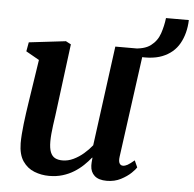

<svg xmlns="http://www.w3.org/2000/svg" viewBox="-51 -754 825 816"><g transform="rotate(5 361.0 -346.0)"><path d="M187.5 10Q154.5 10 124.5 -1.8Q94.5 -13.5 75.2 -41.5Q56 -69.5 55.5 -118Q55.5 -135.5 57 -156.5Q58.5 -177.5 61.2 -200.5Q64 -223.5 67.2 -247.2Q70.5 -271 74 -293.5L102 -477L45.5 -509L52.5 -548L209.5 -566.5L231.5 -555L197.5 -289.5Q195 -268 192 -246.8Q189 -225.5 186.2 -205.8Q183.5 -186 182 -168.5Q180.5 -151 180.5 -137Q180.5 -107.5 187.2 -90.8Q194 -74 207 -67.2Q220 -60.5 239 -60.5Q262.5 -60.5 285.5 -71.5Q308.5 -82.5 328.5 -99.8Q348.5 -117 363.5 -136L420.5 -562H543L479.5 -97Q477 -78 482 -69.2Q487 -60.5 496.5 -60.5Q506 -60.5 516.2 -66.2Q526.5 -72 545 -87.5L558 -58.5Q553.5 -50.5 536.8 -34.2Q520 -18 493.5 -4.2Q467 9.5 433.5 9.5Q399 9.5 381.5 -6.2Q364 -22 363 -48.5Q363 -51 363 -54.8Q363 -58.5 363.2 -63.2Q363.5 -68 364 -73Q364.5 -78 365 -82.5L363.5 -83.5Q350 -66.5 332.5 -49.8Q315 -33 293.2 -19.5Q271.5 -6 245.2 2Q219 10 187.5 10ZM624.5 -701.5H722Q720 -644 696 -601.2Q672 -558.5 623 -539.2Q574 -520 495 -531L490 -561Q543.5 -561 571 -581.8Q598.5 -602.5 609.5 -635Q620.5 -667.5 624.5 -701.5Z"/></g></svg>

Font: Merriweather 20pt SemiBold
Style: Italic
Weight: 600
Italic angle: -7.8°
Version: Version 2.101